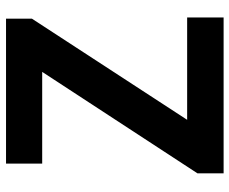

<svg xmlns="http://www.w3.org/2000/svg" viewBox="-84 -696 780 653"><g transform="rotate(-90 306.5 -370.0)"><path d="M43 0H573V-124H225L569 -652V-740H76V-617H388L43 -89Z"/></g></svg>

Font: Noto Sans CJK JP Bold
Style: Regular
Weight: 700
Designer: Ryoko NISHIZUKA (kana & ideographs); Paul D. Hunt (Latin, Greek & Cyrillic); Wenlong ZHANG (bopomofo); Sandoll Communica
Foundry: Adobe Systems Incorporated
Version: Version 1.004;PS 1.004;hotconv 1.0.82;makeotf.lib2.5.63406